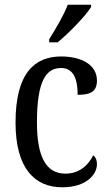

<svg xmlns="http://www.w3.org/2000/svg" viewBox="-20 -786 466 816"><path d="M189 -619V-606H225C275 -647 346 -721 367 -756V-766H268C251 -721 218 -666 189 -619ZM244 10C348 10 392 -45 392 -88C392 -107 386 -118 376 -126C356 -84 317 -48 258 -48C174 -48 137 -123 137 -266C137 -445 177 -497 240 -497C295 -497 310 -445 310 -383C367 -383 392 -398 392 -444C392 -510 327 -546 240 -546C130 -546 46 -479 46 -265C46 -70 128 10 244 10Z"/></svg>

Font: Noto Serif Lao Cond
Style: Regular
Weight: 400
Width: 3
Designer: Monotype Design Team
Foundry: Monotype Imaging Inc.
Version: Version 2.004